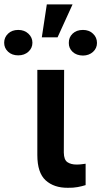

<svg xmlns="http://www.w3.org/2000/svg" viewBox="-103 -873 475 899"><path d="M71.8 -545.9H197.3L195.8 -158.7Q196.3 -124.5 212.9 -113.5Q229.5 -102.5 255.4 -102.5Q268.6 -102.5 279.5 -104Q290.5 -105.5 297.9 -106.4V-6.3Q281.7 -1 260.7 2.9Q239.7 6.8 214.4 6.3Q149.9 6.8 110.8 -28.6Q71.8 -64 71.8 -147ZM92.8 -698.2 116.2 -852.5H236.8L166.5 -698.2ZM219.2 -671.9Q218.8 -697.8 236.8 -715.3Q254.9 -732.9 285.6 -732.9Q314 -732.9 332.5 -715.3Q351.1 -697.8 351.1 -671.9Q351.1 -647 332.5 -630.1Q314 -613.3 285.6 -612.8Q254.9 -613.3 236.8 -630.4Q218.8 -647.5 219.2 -671.9ZM-83.5 -672.9Q-83.5 -697.8 -65.4 -715.3Q-47.4 -732.9 -17.6 -732.9Q11.2 -732.9 30 -715.3Q48.8 -697.8 48.8 -672.9Q48.8 -647.9 30 -630.9Q11.2 -613.8 -17.6 -613.8Q-46.9 -613.8 -65.2 -630.9Q-83.5 -647.9 -83.5 -672.9Z"/></svg>

Font: Inter Semi Bold
Style: Regular
Weight: 600
Designer: Rasmus Andersson
Foundry: rsms
Version: Version 4.000;git-e0f93cc